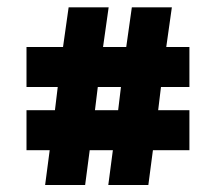

<svg xmlns="http://www.w3.org/2000/svg" viewBox="-20 -492 601 534"><path d="M105.5 22.5 118.2 -74.2H53.7V-185.5H132.8L140.6 -250H53.7V-361.3H155.3L170.9 -471.7H282.2L266.6 -361.3H331.1L346.7 -471.7H458L442.4 -361.3H506.8V-250H427.7L419.9 -185.5H506.8V-74.2H405.3L392.6 22.5H281.2L293.9 -74.2H229.5L216.8 22.5ZM244.1 -185.5H308.6L316.4 -250H252Z"/></svg>

Font: Padauk Book
Style: Bold
Weight: 700
Designer: Debbi Hosken, Becca Hirsbrunner Spalinger
Foundry: SIL International
Version: Version 5.000